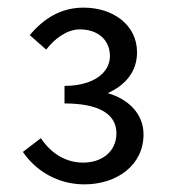

<svg xmlns="http://www.w3.org/2000/svg" viewBox="-20 -911 451 503"><path d="M201 -428C286 -428 356 -478 356 -559C356 -616 312 -653 262 -667C307 -687 339 -722 339 -774C339 -846 276 -891 199 -891C139 -891 94 -862 58 -819L101 -781C125 -812 157 -834 189 -834C237 -834 268 -806 268 -764C268 -720 224 -686 149 -686V-640C236 -640 285 -614 285 -562C285 -513 246 -485 198 -485C152 -485 114 -509 87 -549L40 -513C73 -464 131 -428 201 -428Z"/></svg>

Font: Noto Sans KR
Style: Regular
Weight: 400
Designer: Ryoko NISHIZUKA 西塚涼子 (kana, bopomofo & ideographs); Paul D. Hunt (Latin, Greek & Cyrillic); Sandoll Communications 산돌커뮤니
Foundry: Adobe
Version: Version 2.004;hotconv 1.0.118;makeotfexe 2.5.65603